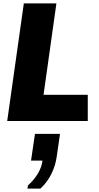

<svg xmlns="http://www.w3.org/2000/svg" viewBox="-20 -706 578 1120"><path d="M22 0 119 -686H309L234 -153H492V0ZM140 394 143 376Q180 342 201.5 305.5Q223 269 228 231H161L184 75H330L311 207Q304 259 280 308Q256 357 216 394Z"/></svg>

Font: Chivo Medium ExtraBold
Style: Italic
Weight: 800
Italic angle: -8.05°
Version: Version 2.002